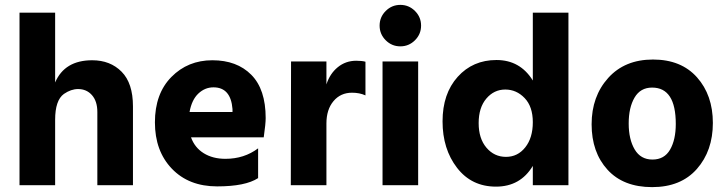

<svg xmlns="http://www.w3.org/2000/svg" viewBox="-20 -759 2977 787"><path d="M525 0H379V-300Q379 -344 357 -369Q335 -394 300 -394Q271 -394 242 -374Q206 -348 206 -268V0H60V-707H206V-421Q245 -512 358 -512Q432 -512 478.5 -465Q525 -418 525 -323Z M855 -401Q820 -401 793 -375.5Q766 -350 757 -300H933V-312Q926 -401 855 -401ZM1038 -29Q986 5 870 5Q754 5 684.5 -67.5Q615 -140 615 -257.5Q615 -375 682.5 -443.5Q750 -512 850.5 -512Q951 -512 1010 -452.5Q1069 -393 1069 -275Q1069 -252 1061 -196H763Q778 -154 815 -131Q852 -108 904 -108Q981 -108 1038 -151Z M1318 0H1172L1173 -507H1318V-413Q1332 -457 1364.5 -483.5Q1397 -510 1440 -510Q1464 -510 1478 -506V-368Q1454 -379 1423 -379Q1376 -379 1347 -344.5Q1318 -310 1318 -253Z M1681 -714Q1706 -689 1706 -654Q1706 -619 1681 -594Q1656 -569 1621 -569Q1586 -569 1561 -594Q1536 -619 1536 -654Q1536 -689 1561 -714Q1586 -739 1621 -739Q1656 -739 1681 -714ZM1694 0H1548V-507H1694Z M2310 0H2164V-79Q2113 6 2013 6Q1913 6 1853.5 -71Q1794 -148 1794 -261.5Q1794 -375 1856 -444Q1918 -513 2015 -513Q2112 -513 2164 -429V-707H2310ZM2051 -392Q2005 -392 1973.5 -355Q1942 -318 1942 -254.5Q1942 -191 1974 -153.5Q2006 -116 2054 -116Q2102 -116 2133 -155Q2164 -194 2164 -258Q2164 -322 2130.5 -357Q2097 -392 2051 -392Z M2750 -251Q2750 -400 2653 -400Q2605 -400 2581 -359Q2557 -318 2557 -253Q2557 -188 2581.5 -146.5Q2606 -105 2654.5 -105Q2703 -105 2726.5 -145.5Q2750 -186 2750 -251ZM2656.5 -515Q2772 -515 2837 -442Q2902 -369 2902 -255Q2902 -141 2836.5 -66.5Q2771 8 2653 8Q2535 8 2470 -63.5Q2405 -135 2405 -249.5Q2405 -364 2473 -439.5Q2541 -515 2656.5 -515Z"/></svg>

Font: Hind Madurai
Style: Bold
Weight: 700
Designer: Jyotish Sonowal
Foundry: Indian Type Foundry
Version: Version 0.702;PS 1.0;hotconv 1.0.81;makeotf.lib2.5.63406